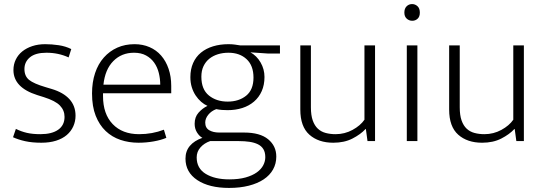

<svg xmlns="http://www.w3.org/2000/svg" viewBox="-20 -693 2669 943"><path d="M317 -411Q267 -434 208 -434Q154 -434 127 -411.5Q100 -389 100 -354Q100 -319 123 -300.5Q146 -282 204 -265L234 -256Q291 -239 321 -206Q351 -173 351 -125Q351 -97 340 -72.5Q329 -48 308 -30Q287 -12 255.5 -2Q224 8 183 8Q138 8 104 0.5Q70 -7 44 -19L58 -60Q84 -47 112 -40.5Q140 -34 178 -34Q235 -34 266 -56Q297 -78 297 -119Q297 -151 274.5 -174.5Q252 -198 195 -216L163 -226Q46 -263 46 -349Q46 -377 57.5 -400.5Q69 -424 89.5 -440.5Q110 -457 138.5 -466.5Q167 -476 202 -476Q234 -476 268 -471Q302 -466 330 -452Z M821 -235H486V-221Q486 -133 533.5 -83.5Q581 -34 663 -34Q728 -34 785 -56L797 -16Q771 -5 734.5 1.5Q698 8 660 8Q613 8 571.5 -6Q530 -20 499 -49.5Q468 -79 450 -124.5Q432 -170 432 -234Q432 -289 447 -334Q462 -379 490 -410.5Q518 -442 556 -459Q594 -476 641 -476Q681 -476 714.5 -461.5Q748 -447 771.5 -420Q795 -393 808 -355Q821 -317 821 -271ZM767 -277Q767 -306 760 -334.5Q753 -363 737.5 -385Q722 -407 697.5 -420.5Q673 -434 638 -434Q577 -434 536.5 -393Q496 -352 488 -277Z M915 -314Q915 -353 928.5 -383.5Q942 -414 967 -434.5Q992 -455 1026.5 -465.5Q1061 -476 1102 -476Q1120 -476 1133.5 -474Q1147 -472 1160 -470H1355V-430H1297L1210 -436Q1241 -419 1260 -386Q1279 -353 1279 -315Q1279 -276 1265.5 -245.5Q1252 -215 1227.5 -194Q1203 -173 1170 -162.5Q1137 -152 1098 -152Q1084 -152 1070.5 -153Q1057 -154 1042 -157Q1018 -148 1003 -129.5Q988 -111 988 -91Q988 -65 1007.5 -53.5Q1027 -42 1057 -42H1179Q1257 -42 1297 -9Q1337 24 1337 76Q1337 111 1321 139.5Q1305 168 1275 188Q1245 208 1202 219Q1159 230 1105 230Q1007 230 949 191.5Q891 153 891 86Q891 49 912.5 23.5Q934 -2 974 -16Q959 -24 947.5 -42.5Q936 -61 936 -85Q936 -118 955 -139.5Q974 -161 999 -173Q983 -180 968 -193Q953 -206 941 -224Q929 -242 922 -264.5Q915 -287 915 -314ZM1012 0Q983 10 964.5 31Q946 52 946 80Q946 134 990.5 161Q1035 188 1106 188Q1153 188 1186.5 178.5Q1220 169 1241.5 153.5Q1263 138 1273 118.5Q1283 99 1283 79Q1283 55 1273.5 39.5Q1264 24 1246.5 15.5Q1229 7 1205.5 3.5Q1182 0 1154 0ZM1225 -312Q1225 -371 1191 -402.5Q1157 -434 1102 -434Q1074 -434 1050 -426.5Q1026 -419 1008 -404.5Q990 -390 979.5 -368Q969 -346 969 -316Q969 -254 1006 -224Q1043 -194 1098 -194Q1153 -194 1189 -223Q1225 -252 1225 -312Z M1770 -470H1822V0H1785L1777 -59H1775Q1751 -33 1711 -12.5Q1671 8 1617 8Q1544 8 1499.5 -31.5Q1455 -71 1455 -155V-470H1507V-166Q1507 -127 1516 -101.5Q1525 -76 1541 -61Q1557 -46 1579.5 -40Q1602 -34 1628 -34Q1673 -34 1711.5 -55Q1750 -76 1770 -105Z M1978 0V-470H2030V0ZM2005 -591Q1989 -591 1977.5 -601.5Q1966 -612 1966 -631Q1966 -651 1977 -662Q1988 -673 2004 -673Q2019 -673 2030.5 -662.5Q2042 -652 2042 -631Q2042 -611 2031 -601Q2020 -591 2005 -591Z M2501 -470H2553V0H2516L2508 -59H2506Q2482 -33 2442 -12.5Q2402 8 2348 8Q2275 8 2230.5 -31.5Q2186 -71 2186 -155V-470H2238V-166Q2238 -127 2247 -101.5Q2256 -76 2272 -61Q2288 -46 2310.5 -40Q2333 -34 2359 -34Q2404 -34 2442.5 -55Q2481 -76 2501 -105Z"/></svg>

Font: Ek Mukta ExtraLight
Style: Regular
Weight: 275
Designer: Girish Dalvi and Yashodeep Gholap
Foundry: Ek Type
Version: Version 2.538;PS 1.002;hotconv 16.6.51;makeotf.lib2.5.65220;